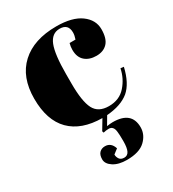

<svg xmlns="http://www.w3.org/2000/svg" viewBox="-178 -585 838 929"><g transform="rotate(-30 241.5 -120.5)"><path d="M290 -468Q246 -468 227 -420Q208 -372 208 -261V-209Q208 -110 230 -67Q252 -24 311 -24Q370 -24 405 -64Q440 -104 450 -155L468 -153Q449 -71 406 -34Q361 3 281 9L254 55Q275 52 287 52Q392 52 392 141Q392 182 359 213.5Q326 245 256 245Q210 245 181.5 226.5Q153 208 153 183Q153 158 165 146Q177 134 196 134Q230 134 242 172L216 192Q216 206 224 217.5Q232 229 250.5 229Q269 229 277.5 211.5Q286 194 286 157.5Q286 121 284 106Q281 70 254 70Q240 70 224 74L221 65L254 10Q138 9 76.5 -53Q15 -115 15 -235.5Q15 -356 85.5 -421Q156 -486 282 -486Q371 -486 418 -451.5Q465 -417 465 -365Q465 -313 442.5 -289Q420 -265 380.5 -265Q341 -265 317 -286Q293 -307 293 -348Q293 -366 298 -384H331Q338 -404 338 -420Q338 -468 290 -468Z"/></g></svg>

Font: Abril Fatface
Style: Regular
Weight: 400
Designer: Veronika Burian, Jos Scaglione
Foundry: TypeTogether
Version: Version 1.001